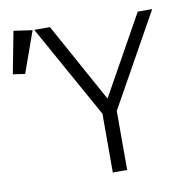

<svg xmlns="http://www.w3.org/2000/svg" viewBox="-175 -777 853 856"><g transform="rotate(-10 252.0 -349.5)"><path d="M332.5 -267V0H267.5V-266L33 -687H104L301.5 -328.5L501.5 -687H567ZM-59 -699 25.5 -687 -41 -500.5 -95.5 -508.5Z"/></g></svg>

Font: Fira Code Light Light
Style: Regular
Weight: 300
Monospace: yes
Version: Version 5.002